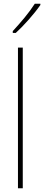

<svg xmlns="http://www.w3.org/2000/svg" viewBox="-20 -1017 238 1037"><path d="M198 -990V-997H168C136 -947 94 -898 49 -849V-839H65C108 -878 165 -942 198 -990ZM103 0V-760H77V0Z"/></svg>

Font: Noto Sans Sinhala UI Condensed Thin
Style: Regular
Weight: 100
Width: 3
Designer: Jelle Bosma - Monotype Design Team
Foundry: Monotype Imaging Inc.
Version: Version 2.006